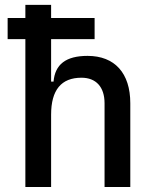

<svg xmlns="http://www.w3.org/2000/svg" viewBox="-20 -752 626 772"><path d="M10.7 -594.7H82V0H185.5V-291C185.5 -390.6 226.6 -439.5 307.6 -439.5C366.2 -439.5 400.4 -402.3 400.4 -336.9V0H503.9V-336.9C503.9 -458 441.4 -527.3 332 -527.3C245.1 -527.3 201.2 -493.2 195.3 -423.8H185.5V-594.7H360.4V-679.7H185.5V-732.4H82V-679.7H10.7Z"/></svg>

Font: Cascadia Code PL
Style: Regular
Weight: 400
Monospace: yes
Designer: Aaron Bell
Foundry: Saja Typeworks
Version: Version 2404.023